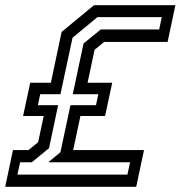

<svg xmlns="http://www.w3.org/2000/svg" viewBox="-57 -720 696 740"><path d="M-37 0 -7 -141.5H53L90 -172L111.5 -273H32L59.5 -401H139L180.5 -597L305.5 -700H619L589 -558.5H344.5L307.5 -528L280.5 -401H375.5L348 -273H253L225 -141.5H498L468 0ZM10 -47H434L444.5 -94.5H129L176 -133.5L214.5 -314.5H313L322 -357H223.5L265 -552.5L331.5 -606.5H556.5L566.5 -654H318.5L222.5 -574.5L176 -357H98L89 -314.5H167L132 -149L65.5 -94.5H20.5Z"/></svg>

Font: Tourney Medium
Style: Italic
Weight: 500
Italic angle: -12°
Version: Version 1.015